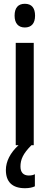

<svg xmlns="http://www.w3.org/2000/svg" viewBox="-20 -766 261 1013"><path d="M111 -746C75 -746 57 -724 57 -683C57 -643 77 -621 111 -621C146 -621 165 -643 165 -683C165 -723 148 -746 111 -746ZM88 113C88 76 101 45 146 0H158V-540H63V0H78C34 40 11 86 11 131C11 193 44 227 112 227C134 227 152 223 164 217V153C157 157 147 160 132 160C103 160 88 143 88 113Z"/></svg>

Font: Noto Sans Arabic UI XCn Md
Style: Regular
Weight: 500
Width: 2
Designer: Monotype Design Team, Nadine Chahine and Nizar Qandah
Foundry: Monotype Imaging Inc.
Version: Version 2.010